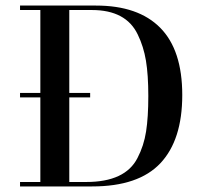

<svg xmlns="http://www.w3.org/2000/svg" viewBox="-20 -670 727 690"><path d="M52 -320V-336H125V-634H52V-650H325Q477 -650 556 -570Q635 -490 635 -328.5Q635 -167 556.5 -83.5Q478 0 311 0H52V-16H125V-320ZM475 -546Q433 -634 310 -634H229V-336H304V-320H229V-16H290Q430 -16 474 -102Q497 -146 505 -197.5Q513 -249 513 -325Q513 -401 504.5 -452Q496 -503 475 -546Z"/></svg>

Font: Elsie
Style: Regular
Weight: 400
Designer: Alejandro Inler
Foundry: Alejandro Inler
Version: 1.002